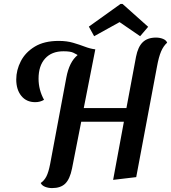

<svg xmlns="http://www.w3.org/2000/svg" viewBox="-20 -912 874 981"><path d="M246 49Q227 49 210.5 42.5Q194 36 188 23Q206 11 217 -10.5Q228 -32 236 -73L319 -516Q334 -596 376 -630L375 -632Q369 -636 354 -643Q339 -650 304 -650Q244 -650 210.5 -613Q177 -576 177 -510Q177 -453 205 -402Q185 -390 160 -390Q115 -390 89 -422Q63 -454 63 -506Q63 -554 86.5 -599.5Q110 -645 158 -674Q206 -703 280 -703Q321 -703 353.5 -693.5Q386 -684 413.5 -673.5Q441 -663 466 -660H467L408 -360H626L675 -622Q685 -673 709.5 -696.5Q734 -720 777 -720Q796 -720 812.5 -713.5Q829 -707 834 -694Q815 -677 803 -649Q791 -621 782 -571L676 -7L558 7L613 -290H395L348 -51Q337 3 313.5 26Q290 49 246 49ZM461 -727 434 -776 596 -892H606L737 -775L696 -727L591 -799Z"/></svg>

Font: Sansita Swashed
Style: Regular
Weight: 400
Designer: Pablo Cosgaya
Foundry: Omnibus-Type
Version: Version 1.003; ttfautohint (v1.8.3)